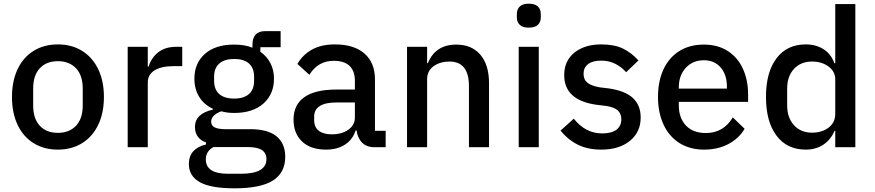

<svg xmlns="http://www.w3.org/2000/svg" viewBox="-20 -799 4746 1042"><path d="M45 -273Q45 -359 75.5 -423.5Q106 -488 162.5 -523Q219 -558 294 -558Q369 -558 425.5 -523Q482 -488 513 -423.5Q544 -359 544 -273Q544 -186 513 -121.5Q482 -57 425.5 -22Q369 13 294 13Q219 13 162.5 -22Q106 -57 75.5 -121.5Q45 -186 45 -273ZM429 -227V-318Q429 -390 392.5 -428.5Q356 -467 294 -467Q232 -467 196 -428.5Q160 -390 160 -318V-227Q160 -155 196 -116.5Q232 -78 294 -78Q356 -78 392.5 -116.5Q429 -155 429 -227Z M673 0V-545H782V-438H787Q800 -484 838 -514.5Q876 -545 937 -545H969V-440H923Q855 -440 818.5 -417Q782 -394 782 -351V0Z M1005 91Q1005 48 1029.5 21.5Q1054 -5 1098 -15V-26Q1069 -36 1053.5 -57.5Q1038 -79 1038 -110Q1038 -182 1135 -204V-209Q1087 -231 1061 -273.5Q1035 -316 1035 -372Q1035 -456 1092 -506.5Q1149 -557 1250 -557Q1310 -557 1350 -540V-555Q1350 -630 1419 -630H1503V-543H1393V-518Q1429 -493 1448 -455.5Q1467 -418 1467 -372Q1467 -288 1409.5 -237Q1352 -186 1251 -186Q1212 -186 1181 -195Q1126 -174 1126 -139Q1126 -117 1145.5 -107.5Q1165 -98 1203 -98H1337Q1434 -98 1481 -59Q1528 -20 1528 52Q1528 138 1461.5 180.5Q1395 223 1253 223Q1123 223 1064 189.5Q1005 156 1005 91ZM1359 -361V-383Q1359 -430 1331 -454.5Q1303 -479 1251 -479Q1199 -479 1170.5 -454.5Q1142 -430 1142 -383V-361Q1142 -313 1170 -288.5Q1198 -264 1251 -264Q1303 -264 1331 -288.5Q1359 -313 1359 -361ZM1288 144Q1426 144 1426 64Q1426 32 1401.5 15.5Q1377 -1 1322 -1H1139Q1097 21 1097 66Q1097 144 1217 144Z M1573 -150Q1573 -230 1631.5 -271.5Q1690 -313 1805 -313H1906V-360Q1906 -413 1877.5 -441Q1849 -469 1791 -469Q1706 -469 1659 -393L1594 -452Q1622 -501 1672.5 -529.5Q1723 -558 1797 -558Q1902 -558 1958.5 -508Q2015 -458 2015 -368V-89H2073V0H2013Q1970 0 1945.5 -24.5Q1921 -49 1915 -91H1910Q1894 -41 1852 -14Q1810 13 1750 13Q1666 13 1619.5 -31Q1573 -75 1573 -150ZM1906 -161V-243H1807Q1746 -243 1715.5 -223.5Q1685 -204 1685 -167V-147Q1685 -109 1710 -89.5Q1735 -70 1781 -70Q1835 -70 1870.5 -95Q1906 -120 1906 -161Z M2189 0V-545H2298V-456H2302Q2343 -557 2456 -557Q2540 -557 2587 -502Q2634 -447 2634 -347V0H2525V-332Q2525 -465 2419 -465Q2369 -465 2333.5 -440Q2298 -415 2298 -368V0Z M2785 -705V-722Q2785 -749 2801 -764Q2817 -779 2850 -779Q2883 -779 2899 -764Q2915 -749 2915 -722V-705Q2915 -679 2899 -664Q2883 -649 2850 -649Q2817 -649 2801 -664Q2785 -679 2785 -705ZM2904 0H2795V-545H2904Z M3022 -90 3094 -155Q3157 -75 3248 -75Q3299 -75 3325.5 -95Q3352 -115 3352 -152Q3352 -182 3333 -199.5Q3314 -217 3270 -224L3220 -230Q3042 -254 3042 -391Q3042 -469 3097.5 -513.5Q3153 -558 3243 -558Q3313 -558 3359.5 -536Q3406 -514 3445 -471L3378 -407Q3354 -435 3319.5 -452.5Q3285 -470 3243 -470Q3196 -470 3171.5 -451Q3147 -432 3147 -399Q3147 -367 3168 -350Q3189 -333 3235 -325L3285 -319Q3373 -306 3415 -267Q3457 -228 3457 -161Q3457 -82 3398.5 -34.5Q3340 13 3243 13Q3170 13 3116.5 -13.5Q3063 -40 3022 -90Z M3551 -273Q3551 -359 3581 -423Q3611 -487 3667 -522Q3723 -557 3799 -557Q3876 -557 3930 -522Q3984 -487 4012 -425.5Q4040 -364 4040 -286V-246H3664V-227Q3664 -159 3702.5 -118Q3741 -77 3811 -77Q3906 -77 3957 -162L4021 -100Q3991 -48 3933.5 -17.5Q3876 13 3801 13Q3725 13 3668.5 -22Q3612 -57 3581.5 -122Q3551 -187 3551 -273ZM3664 -318H3925V-328Q3925 -394 3891 -433Q3857 -472 3800 -472Q3740 -472 3702 -431Q3664 -390 3664 -325Z M4137 -273Q4137 -407 4194 -482.5Q4251 -558 4353 -558Q4409 -558 4450 -531.5Q4491 -505 4508 -456H4513V-777H4622V0H4513V-89H4509Q4489 -41 4448.5 -14Q4408 13 4353 13Q4251 13 4194 -63Q4137 -139 4137 -273ZM4513 -181V-368Q4513 -411 4476.5 -438Q4440 -465 4387 -465Q4326 -465 4289 -425Q4252 -385 4252 -319V-227Q4252 -160 4289 -119.5Q4326 -79 4387 -79Q4441 -79 4477 -106.5Q4513 -134 4513 -181Z"/></svg>

Font: IBM Plex Sans JP Medm
Style: Regular
Weight: 500
Designer: Mike Abbink; Paul van der Laan; Pieter van Rosmalen; Wujin Sim; Yejin Wi; Jinhee Kim; Boomi Park; Yona Kim; Kichan Ma
Foundry: Sandoll Inc.
Version: Version 1.002